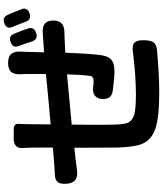

<svg xmlns="http://www.w3.org/2000/svg" viewBox="57 -879 866 1020"><g transform="rotate(-90 490.0 -369.0)"><path d="M505 44Q378 44 318 24Q258 4 236 -46Q219 -87 216 -179L215 -407L149 -400Q143 -399 129 -397Q107 -395 95 -393Q30 -383 24 -446Q21 -480 32.5 -495Q44 -510 76 -511Q78 -511 82 -511Q120 -513 141 -515L216 -521V-620Q216 -643 214 -681Q211 -702 223.5 -715.5Q236 -729 259 -729H276H314Q345 -729 342 -700Q340 -678 340 -627L339 -533L473 -545L607 -558V-668Q607 -680 606 -687Q603 -724 617 -741.5Q631 -759 666 -759Q700 -759 714 -741.5Q728 -724 726 -688Q725 -683 725 -674L722 -568L797 -573Q805 -573 825 -575Q891 -580 891 -519Q891 -460 829 -460Q823 -460 811 -459Q801 -459 797 -459L720 -455Q714 -307 706 -259Q699 -221 678 -207Q660 -194 620 -194Q583 -194 518 -203Q472 -209 474 -257Q475 -286 492.5 -298.5Q510 -311 539 -307Q541 -307 545 -306Q560 -305 566 -305Q582 -305 588 -309Q596 -313 597 -326Q603 -371 605 -446Q471 -434 338 -421Q336 -241 338 -199Q339 -145 347 -125Q358 -99 390 -89Q422 -80 496 -80Q600 -80 724 -96Q760 -102 775 -86Q788 -71 786 -32Q785 -1 775 14Q763 29 735 32Q601 44 505 44ZM780 -631Q778 -637 774 -649.5Q770 -662 768 -668Q766 -673 762.5 -683.5Q759 -694 757 -699Q741 -734 778 -746Q809 -757 820 -728Q825 -718 833 -696Q835 -691 836 -689Q841 -676 849 -652Q858 -621 825 -610Q792 -599 780 -631ZM884 -667Q882 -673 877.5 -685Q873 -697 870 -703Q862 -725 857 -735Q843 -768 879 -780Q908 -789 920 -763Q926 -750 938 -722Q940 -718 942 -710Q949 -694 952 -686Q961 -656 929 -645Q894 -634 884 -667Z"/></g></svg>

Font: GenSenRounded2 TW B
Style: Regular
Weight: 700
Version: Version 2.000;PS 2;hotconv 16.6.51;makeotf.lib2.5.65220 DEVE